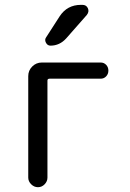

<svg xmlns="http://www.w3.org/2000/svg" viewBox="-20 -780 540 800"><path d="M317.4 -759.8H323.2Q339.8 -759.8 346.2 -745.6Q352.5 -731.4 341.8 -717.8L255.9 -620.1Q228.5 -589.8 190.4 -589.8Q177.7 -589.8 171.4 -602.1Q165 -614.3 171.9 -624L228.5 -711.9Q259.8 -759.8 317.4 -759.8ZM97.7 -40V-462.9Q97.7 -486.3 114.3 -502.9Q130.9 -519.5 154.3 -519.5H399.4Q413.1 -519.5 422.4 -509.8Q431.6 -500 431.6 -485.8Q431.6 -471.7 422.4 -461.9Q413.1 -452.1 399.4 -452.1H186.5Q177.7 -452.1 177.7 -444.3V-40Q177.7 -24.4 166 -12.2Q154.3 0 138.2 0Q122.1 0 109.9 -12.2Q97.7 -24.4 97.7 -40Z"/></svg>

Font: Rounded Mgen+ 1m regular
Style: Regular
Weight: 400
Designer: [Source Han Sans]
Ryoko NISHIZUKA  (kana & ideographs); Paul D. Hunt (Latin, Greek & Cyrillic); Wenlong ZHANG  (bopomofo
Version: Version 1.059.20150602